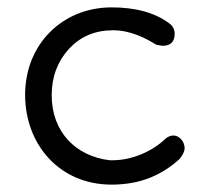

<svg xmlns="http://www.w3.org/2000/svg" viewBox="-20 -484 560 520"><path d="M282 16C361 16 418 -10 466 -53C475 -64 480 -74 480 -83C480 -100 466 -117 450 -117C442 -117 435 -114 429 -109C393 -74 337 -50 286 -50C283 -50 280 -50 277 -50C185 -61 120 -127 120 -226C120 -276 136 -318 167 -352C198 -385 237 -402 286 -402C335 -402 375 -380 403 -363C410 -362 417 -360 421 -360C442 -360 453 -371 453 -392C453 -405 448 -414 438 -421C399 -450 347 -464 282 -464C150 -464 48 -365 48 -227C48 -94 140 16 282 16Z"/></svg>

Font: Dongle Light
Style: Regular
Weight: 300
Designer: Yanghee Ryu
Foundry: Yanghee Ryu
Version: Version 2.000